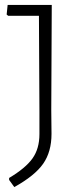

<svg xmlns="http://www.w3.org/2000/svg" viewBox="-20 -659 330 779"><path d="M190 -639 188 -212 189 -116Q189 -43 155 5.5Q121 54 38 100L17 71V63Q84 23 112 -16.5Q140 -56 140 -115V-206L138 -595H13L7 -600L11 -639Z"/></svg>

Font: Alegreya Sans Light
Style: Regular
Weight: 300
Designer: Juan Pablo del Peral
Foundry: Huerta Tipografica
Version: Version 2.007